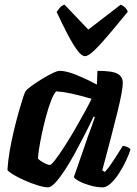

<svg xmlns="http://www.w3.org/2000/svg" viewBox="-20 -804 587 824"><path d="M186 0Q169 0 140.5 -9Q112 -18 83 -31Q54 -44 34 -56.5Q14 -69 12 -75Q14 -112 21.5 -155.5Q29 -199 39.5 -243Q50 -287 60.5 -324Q71 -361 79 -385.5Q87 -410 91 -414Q96 -421 115 -435Q134 -449 158.5 -464Q183 -479 204.5 -489.5Q226 -500 236 -500Q265 -500 309 -482Q353 -464 396 -441L398 -500Q462 -500 484.5 -487.5Q507 -475 507 -448Q507 -416 483 -319Q459 -222 419 -73L430 -66Q440 -76 454 -96Q468 -116 482 -138.5Q496 -161 507 -178Q516 -178 526.5 -173Q537 -168 540 -163Q534 -142 521 -114.5Q508 -87 491 -60.5Q474 -34 455.5 -17Q437 0 421 0Q395 0 367 -8Q339 -16 319.5 -26.5Q300 -37 297 -44L347 -188Q356 -216 365 -239Q374 -262 387 -301L382 -304Q366 -270 345 -229Q324 -188 302 -147.5Q280 -107 258 -73.5Q236 -40 217.5 -20Q199 0 186 0ZM194 -96Q200 -96 217 -118Q234 -140 256.5 -175Q279 -210 302 -249.5Q325 -289 344 -324Q363 -359 373 -380Q321 -395 286.5 -402.5Q252 -410 221 -412Q210 -400 199 -371.5Q188 -343 178 -306Q168 -269 160 -231.5Q152 -194 147.5 -164.5Q143 -135 143 -123Q153 -113 169.5 -104.5Q186 -96 194 -96ZM345 -563Q330 -563 311 -589Q292 -615 269.5 -658Q247 -701 223 -753Q230 -762 237 -771Q244 -780 257 -784L359 -677L498 -784Q510 -779 518 -770.5Q526 -762 528 -753Q486 -702 449.5 -658.5Q413 -615 386 -589Q359 -563 345 -563Z"/></svg>

Font: Texturina ExtraBold
Style: Italic
Weight: 800
Italic angle: -11°
Designer: Guillermo Torres Carreño
Foundry: Omnibus-Type
Version: Version 1.002; ttfautohint (v1.8.3)